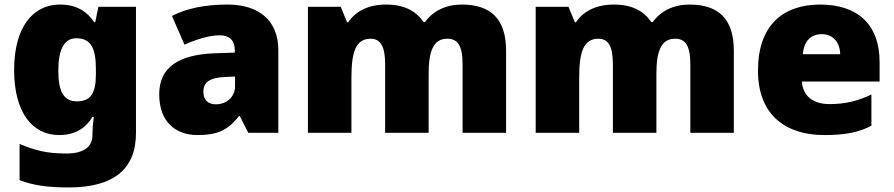

<svg xmlns="http://www.w3.org/2000/svg" viewBox="-20 -583 3924 843"><path d="M243 -563C124 -563 42 -463 42 -276C42 -89 122 10 240 10C316 10 360 -26 386 -70H392C388 -43 386 -18 386 -1V9C386 62 348 91 271 91C184 91 133 77 66 49V208C129 232 193 240 282 240C482 240 577 157 577 1V-553H412L398 -485H394C365 -529 320 -563 243 -563ZM315 -415C383 -415 401 -365 401 -279V-256C401 -177 380 -138 318 -138C262 -138 236 -177 236 -273C236 -366 262 -415 315 -415Z M979 -563C879 -563 799 -546 735 -513L790 -387C844 -411 900 -428 944 -428C985 -428 1011 -409 1011 -360V-352L919 -349C763 -342 679 -287 679 -169C679 -48 751 10 847 10C939 10 982 -14 1029 -73H1033L1070 0H1202V-363C1202 -491 1119 -563 979 -563ZM968 -245 1012 -247V-204C1012 -157 974 -125 928 -125C895 -125 873 -142 873 -180C873 -220 898 -242 968 -245Z M2007 -563C1938 -563 1881 -535 1846 -486H1840C1807 -534 1756 -563 1675 -563C1593 -563 1538 -530 1509 -485H1504L1476 -553H1332V0H1523V-242C1523 -352 1541 -413 1607 -413C1650 -413 1671 -381 1671 -301V0H1862V-258C1862 -357 1882 -413 1944 -413C1988 -413 2011 -385 2011 -301V0H2202V-360C2202 -502 2133 -563 2007 -563Z M3007 -563C2938 -563 2881 -535 2846 -486H2840C2807 -534 2756 -563 2675 -563C2593 -563 2538 -530 2509 -485H2504L2476 -553H2332V0H2523V-242C2523 -352 2541 -413 2607 -413C2650 -413 2671 -381 2671 -301V0H2862V-258C2862 -357 2882 -413 2944 -413C2988 -413 3011 -385 3011 -301V0H3202V-360C3202 -502 3133 -563 3007 -563Z M3581 -563C3418 -563 3308 -472 3308 -273C3308 -76 3432 10 3599 10C3695 10 3753 -3 3806 -31V-168C3745 -139 3691 -126 3622 -126C3544 -126 3504 -167 3501 -225H3842V-310C3842 -479 3742 -563 3581 -563ZM3588 -433C3640 -433 3668 -394 3669 -345H3505C3510 -406 3543 -433 3588 -433Z"/></svg>

Font: Noto Sans Myanmar UI Black
Style: Regular
Weight: 900
Designer: Monotype Design Team
Foundry: Monotype Imaging Inc.
Version: Version 2.103